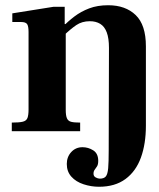

<svg xmlns="http://www.w3.org/2000/svg" viewBox="-20 -501 607 733"><path d="M358 212Q328 212 299 202.5Q270 193 252.5 173.5Q235 154 235 125Q235 98 252 79.5Q269 61 295 61Q317 61 336 73Q355 85 355 113Q355 127 350.5 134Q346 141 341.5 147Q337 153 337 162Q337 172 345.5 176.5Q354 181 361 181Q377 181 384 172.5Q391 164 393 141Q395 118 395 74L396 -318Q396 -355 387.5 -377.5Q379 -400 362.5 -410Q346 -420 323 -420Q293 -420 271 -405Q249 -390 222 -364L219 -398Q239 -419 264 -438Q289 -457 320.5 -469Q352 -481 393 -481Q459 -481 498 -443.5Q537 -406 537 -324V-21Q537 48 518 100.5Q499 153 459 182.5Q419 212 358 212ZM25 0V-33Q54 -33 67.5 -36.5Q81 -40 85 -51Q89 -62 89 -83V-379Q89 -401 83.5 -409Q78 -417 60 -417H27V-450L184 -475H227V-409H231V-81Q231 -60 235.5 -49.5Q240 -39 251.5 -36Q263 -33 286 -33V0Z"/></svg>

Font: Frank Ruhl Libre
Style: Bold
Weight: 700
Designer: Yanek Iontef
Foundry: Fontef
Version: Version 6.004